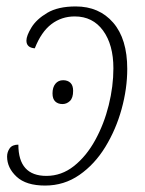

<svg xmlns="http://www.w3.org/2000/svg" viewBox="-20 -566 450 596"><path d="M120 10Q61 10 31.5 -17.5Q2 -45 2 -80Q2 -94 10 -105.5Q18 -117 37 -117Q37 -20 124 -20Q171 -20 209.5 -50.5Q248 -81 275.5 -131Q303 -181 317.5 -239.5Q332 -298 332 -354Q332 -427 300 -471Q268 -515 212 -515Q171 -515 139.5 -491Q108 -467 88 -416Q62 -418 62 -440Q62 -455 77.5 -480.5Q93 -506 126.5 -526Q160 -546 215 -546Q288 -546 331.5 -495.5Q375 -445 375 -352Q375 -291 357.5 -227.5Q340 -164 307 -110Q274 -56 226.5 -23Q179 10 120 10ZM174 -243Q160 -243 151.5 -251Q143 -259 143 -276Q143 -295 152 -306Q161 -317 176 -317Q190 -317 198.5 -309Q207 -301 207 -284Q207 -262 197 -252.5Q187 -243 174 -243Z"/></svg>

Font: Noto Serif SemiCondensed ExtraLight
Style: Italic
Weight: 200
Width: 4
Italic angle: -12°
Designer: Monotype Design Team
Foundry: Monotype Imaging Inc.
Version: Version 2.013